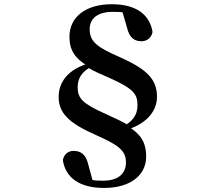

<svg xmlns="http://www.w3.org/2000/svg" viewBox="-20 -784 1040 927"><path d="M482.3 123.4C615.8 123.4 685.7 57.1 685.7 -27.8C685.7 -101.7 654.3 -137.9 603.2 -171.1V-178C567.7 -198.1 542.3 -210.4 492.5 -232.8C379.1 -283 354.9 -309.2 354.9 -362C354.9 -402.9 372.1 -438.5 426.6 -464.9L421.9 -487.8L417.5 -480.3C312.7 -453.8 263.2 -391.1 263.2 -316.2C263.2 -240.6 308.9 -191.2 440.8 -133.1C547.1 -85.5 588.2 -60.1 588.2 -0.1C588.2 52 553.9 88.5 476.4 88.5C432.9 88.5 407.1 84.6 383.9 73.1L432 105.3L406.8 12.7C394.4 -43.2 366.1 -55.5 335 -55.5C312.5 -55.5 289.5 -42.6 283.4 -11C296.2 73.6 363.4 123.4 482.3 123.4ZM519.6 -763.6C394.6 -763.6 315.3 -702.8 315.3 -606C315.3 -539.6 344.6 -501.2 400.5 -467.1V-459.9C435.1 -439.5 459.3 -428.9 506.8 -408.5C628 -354.8 643.8 -328.3 643.8 -275.4C643.8 -229.2 620.8 -197.1 569.4 -170.6L575.5 -151.1L579.9 -154.6C679.7 -179.5 737.9 -243 737.9 -315.5C737.9 -398.7 694 -447.8 558.5 -508C454.5 -553.8 412.9 -579.8 412.9 -643.3C412.9 -691.8 447.3 -726.8 525 -726.8C568.7 -726.8 592.4 -724.1 616.9 -712.1L566.2 -743.4L592.5 -653.2C604.9 -597.1 633.2 -584.9 663.2 -584.9C686.5 -584.9 709.8 -597.9 716.6 -629.5C702.3 -716.2 634.4 -763.6 519.6 -763.6Z"/></svg>

Font: Source Han Serif CN VF
Style: Regular
Weight: 250
Designer: Ryoko NISHIZUKA 西塚涼子 (kana & ideographs); Frank Grießhammer (Latin, Greek & Cyrillic); Wenlong ZHANG 张文龙 (bopomofo); San
Foundry: Adobe
Version: Version 2.002;hotconv 1.1.0;makeotfexe 2.6.0